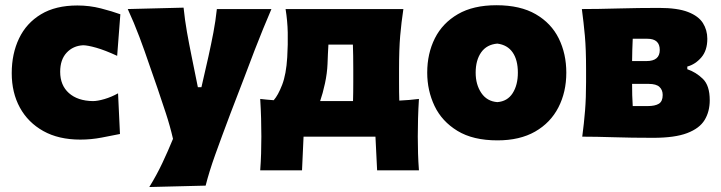

<svg xmlns="http://www.w3.org/2000/svg" viewBox="-20 -536 2829 753"><path d="M295 11.5Q210 11.5 150 -22Q90 -55.5 58 -114Q26 -172.5 26 -249Q26 -325.5 54.8 -385.5Q83.5 -445.5 140.8 -480Q198 -514.5 283.5 -514.5Q331.5 -514.5 376 -503Q420.5 -491.5 452 -480L439.5 -317Q392 -339 357.5 -348.8Q323 -358.5 306 -358.5Q266.5 -356.5 241.2 -329.2Q216 -302 216 -254.5Q216 -201.5 250.2 -171Q284.5 -140.5 344 -139.5Q362.5 -139.5 389.8 -147.5Q417 -155.5 443 -170L450.5 -10.5Q420.5 -4.5 379 3.5Q337.5 11.5 295 11.5Z M565.5 197.5Q594 151.5 616.8 103.2Q639.5 55 658.5 8.5Q647 -41.5 630.5 -91.8Q614 -142 597.5 -190.5L566 -281Q548 -334.5 526.8 -391Q505.5 -447.5 481 -500.5L700 -506Q705 -457 713.2 -410.5Q721.5 -364 731.5 -315L756 -194H770L797.5 -314.5Q808 -362 816.8 -407.8Q825.5 -453.5 830.5 -500.5H1044.5Q1027 -460 1011.8 -422.5Q996.5 -385 979 -340Q961.5 -295 938 -232L884 -91.5Q848 4 824 71Q800 138 786.5 192Z M1000.5 132Q1003 99 1004 65.8Q1005 32.5 1005 -0.5Q1005 -34.5 1004 -71Q1003 -107.5 1000.5 -148Q1025.5 -145 1053.5 -143Q1070.5 -162 1086.5 -203.2Q1102.5 -244.5 1106.5 -311.5Q1109.5 -362 1108.5 -408.2Q1107.5 -454.5 1100 -500.5H1562Q1554 -448 1549.5 -395.5Q1545 -343 1545 -264.5V-214.5Q1545 -193.5 1545.2 -175.5Q1545.5 -157.5 1546 -141.5Q1565.5 -142.5 1584.8 -144Q1604 -145.5 1623 -148Q1620.5 -107.5 1619.5 -71Q1618.5 -34.5 1618.5 -0.5Q1618.5 32.5 1619.5 65.8Q1620.5 99 1623 132H1459L1452.5 0H1170.5L1164.5 132ZM1264.5 -285Q1263 -248.5 1254.5 -209Q1246 -169.5 1235.5 -139.5H1364.5Q1365.5 -171 1365.5 -214.5V-264.5Q1365.5 -321 1364 -361H1268Q1267 -342.5 1266 -323.5Q1265 -304.5 1264.5 -285Z M1931 14.5Q1835 14.5 1774 -22.8Q1713 -60 1684.2 -120.5Q1655.5 -181 1655.5 -251Q1655.5 -326 1685.5 -385.8Q1715.5 -445.5 1775.8 -480.5Q1836 -515.5 1927 -515.5Q2020.5 -515.5 2081.2 -480.2Q2142 -445 2171.5 -385Q2201 -325 2201 -251Q2201 -175 2170 -114.8Q2139 -54.5 2078.8 -20Q2018.5 14.5 1931 14.5ZM1930.5 -135.5Q1970 -138.5 1990.5 -170.5Q2011 -202.5 2011 -251Q2011 -301 1990.5 -330.5Q1970 -360 1930.5 -365Q1889 -361.5 1867.2 -330.8Q1845.5 -300 1845.5 -251Q1845.5 -204 1867.8 -171.2Q1890 -138.5 1930.5 -135.5Z M2263.5 0Q2270.5 -52.5 2274.5 -102.2Q2278.5 -152 2278.5 -214.5V-264.5Q2278.5 -343 2273.8 -395.5Q2269 -448 2262 -500.5Q2323.5 -500.5 2404.5 -502.8Q2485.5 -505 2565 -505Q2637 -505 2678.2 -489Q2719.5 -473 2736.8 -445.5Q2754 -418 2754 -384Q2754 -338 2730.5 -310.8Q2707 -283.5 2675.5 -275V-264.5Q2709.5 -253 2736.5 -226.8Q2763.5 -200.5 2763.5 -143Q2763.5 -98.5 2743.5 -65.5Q2723.5 -32.5 2675 -14Q2626.5 4.5 2542 4.5Q2455.5 4.5 2386.2 2.2Q2317 0 2263.5 0ZM2461.5 -384Q2460.5 -361.5 2459.8 -340.2Q2459 -319 2459 -296.5H2515.5Q2567.5 -296.5 2567.5 -340Q2567.5 -384 2519 -384ZM2461.5 -120H2520Q2549 -120 2564 -129.2Q2579 -138.5 2579 -163.5Q2579 -183.5 2566.2 -195.2Q2553.5 -207 2524 -207H2459Q2459 -183.5 2459.5 -162.8Q2460 -142 2461.5 -120Z"/></svg>

Font: Commissioner Flair ExtraBold
Style: Regular
Weight: 800
Designer: Kostas Bartsokas
Foundry: Kostas Bartsokas
Version: Version 1.000; ttfautohint (v1.8.3)